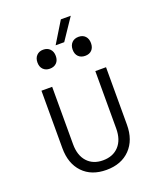

<svg xmlns="http://www.w3.org/2000/svg" viewBox="-163 -1001 926 1112"><g transform="rotate(-20 300.0 -445.0)"><path d="M299 10Q207 10 154 -45.5Q101 -101 101 -196V-550H167V-196Q167 -127 202.5 -88Q238 -49 299 -49Q361 -49 397 -88Q433 -127 433 -196V-550H499V-196Q499 -101 445 -45.5Q391 10 299 10ZM268 -769 348 -900H409L321 -769ZM409 -653Q383 -653 367.5 -668.5Q352 -684 352 -711Q352 -738 367.5 -754Q383 -770 409 -770Q435 -770 450 -754Q465 -738 465 -711Q465 -684 450 -668.5Q435 -653 409 -653ZM191 -653Q166 -653 150.5 -668.5Q135 -684 135 -711Q135 -738 150.5 -754Q166 -770 191 -770Q217 -770 232.5 -754Q248 -738 248 -711Q248 -684 232.5 -668.5Q217 -653 191 -653Z"/></g></svg>

Font: JetBrains Mono NL ExtraLight
Style: Regular
Weight: 200
Designer: Philipp Nurullin, Konstantin Bulenkov
Foundry: JetBrains
Version: Version 2.304; ttfautohint (v1.8.4.7-5d5b)